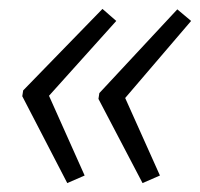

<svg xmlns="http://www.w3.org/2000/svg" viewBox="-20 -482 449 431"><path d="M131 -71 30 -266 32 -279 210 -462 241 -435 90 -267 170 -88ZM300 -71 201 -260 203 -273 378 -461 409 -435 261 -262 339 -88Z"/></svg>

Font: Noto Sans SemiCondensed Light
Style: Italic
Weight: 300
Width: 4
Italic angle: -12°
Designer: Monotype Design Team
Foundry: Monotype Imaging Inc.
Version: Version 2.013; ttfautohint (v1.8.4.7-5d5b)